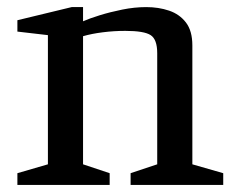

<svg xmlns="http://www.w3.org/2000/svg" viewBox="-20 -521 666 541"><path d="M29 0V-33L115 -58V-422L29 -432V-464L182 -501H214V-461Q232 -469 261 -478Q290 -487 324.5 -494Q359 -501 392 -501Q427 -501 456.5 -491Q486 -481 504 -457.5Q522 -434 522 -393V-58L609 -33V0H348V-33L423 -58V-371Q423 -410 404.5 -422Q386 -434 333 -434Q301 -434 269.5 -430Q238 -426 214 -419V-58L289 -33V0Z"/></svg>

Font: Manuale Medium
Style: Regular
Weight: 500
Designer: Eduardo Tunni / Pablo Cosgaya
Foundry: Eduardo Tunni / Pablo Cosgaya
Version: Version 1.002